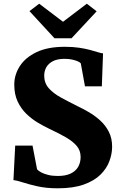

<svg xmlns="http://www.w3.org/2000/svg" viewBox="-20 -1005 648 1036"><path d="M292 11Q230.5 11 183.2 0.5Q136 -10 103.2 -20.8Q70.5 -31.5 52.5 -33L62 -219.5H155.5L180 -91.5Q187 -83 202 -75Q217 -67 239.8 -61.2Q262.5 -55.5 291.5 -55.5Q334 -55.5 361.2 -68.5Q388.5 -81.5 401.8 -104.8Q415 -128 415 -158Q415 -192.5 394 -217.5Q373 -242.5 335.2 -264.2Q297.5 -286 246 -310Q217.5 -323.5 184.5 -343Q151.5 -362.5 122.5 -390.5Q93.5 -418.5 75.2 -457.2Q57 -496 57 -548Q57 -601.5 87 -648.2Q117 -695 177.5 -723.8Q238 -752.5 329.5 -752.5Q373 -752.5 406.5 -747.5Q440 -742.5 465 -735.8Q490 -729 507.5 -723.5Q525 -718 536 -717L529.5 -539H438.5L416 -663Q412 -668.5 399.8 -674Q387.5 -679.5 369.5 -683.5Q351.5 -687.5 328.5 -687.5Q289.5 -687.5 265.2 -674.8Q241 -662 229.8 -641.8Q218.5 -621.5 218.5 -597Q218.5 -557 243.2 -529Q268 -501 308.8 -478.8Q349.5 -456.5 396.5 -433Q426.5 -419 459.5 -399.8Q492.5 -380.5 521 -354.5Q549.5 -328.5 567.2 -294Q585 -259.5 585 -213.5Q585 -175 570.2 -135.2Q555.5 -95.5 522 -62.5Q488.5 -29.5 432 -9.2Q375.5 11 292 11ZM274 -798.5 139 -945 191.5 -985 320 -887.5 448.5 -985 501.5 -944 366 -798.5Z"/></svg>

Font: Merriweather 24pt Black
Style: Regular
Weight: 900
Designer: Eben Sorkin
Foundry: Eben Sorkin
Version: Version 2.100